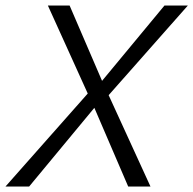

<svg xmlns="http://www.w3.org/2000/svg" viewBox="-30 -678 703 698"><path d="M-10 0 289 -338 144 -658H223L341 -384L568 -658H653L365 -332L517 0H436L313 -286L76 0Z"/></svg>

Font: Ysabeau Office
Style: Italic
Weight: 400
Italic angle: -12°
Designer: Christian Thalmann (Catharsis Fonts)
Version: Version 2.001;gftools[0.9.30]; featfreeze: tnum,lnum,ss02